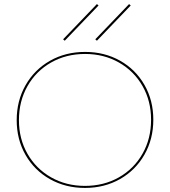

<svg xmlns="http://www.w3.org/2000/svg" viewBox="-20 -918 835 943"><path d="M62 -328Q62 -423 105.5 -499.5Q149 -576 225.5 -619.5Q302 -663 398 -663Q493 -663 569.5 -620Q646 -577 689.5 -501Q733 -425 733 -330Q733 -235 689.5 -158.5Q646 -82 569.5 -38.5Q493 5 397 5Q302 5 225.5 -38Q149 -81 105.5 -157Q62 -233 62 -328ZM722 -330Q722 -422 680 -495.5Q638 -569 564 -611Q490 -653 398 -653Q305 -653 231 -611Q157 -569 115 -495Q73 -421 73 -328Q73 -236 115 -162.5Q157 -89 231 -47Q305 -5 397 -5Q490 -5 564 -47Q638 -89 680 -163Q722 -237 722 -330ZM290 -725 456 -898 464 -891 298 -718ZM448 -725 614 -898 622 -891 456 -718Z"/></svg>

Font: Ysabeau Hairline
Style: Regular
Weight: 100
Designer: Christian Thalmann (Catharsis Fonts)
Version: Version 0.003